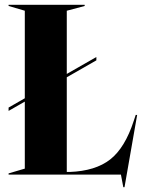

<svg xmlns="http://www.w3.org/2000/svg" viewBox="-20 -732 600 805"><path d="M487 0H16V-5L84 -25V-306L16 -267V-281L84 -320V-687L16 -707V-712H335V-707L260 -687V-422L384 -493V-479L260 -408V-11H272Q380 -15 442 -63.5Q504 -112 541 -226L549 -250H555L502 53H497Z"/></svg>

Font: Nyght Serif Bold
Style: Regular
Weight: 700
Designer: Maksym Kobuzan
Version: Version 0.410